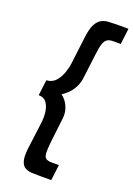

<svg xmlns="http://www.w3.org/2000/svg" viewBox="-170 -820 717 1034"><g transform="rotate(20 189.0 -303.0)"><path d="M324 -666Q303 -666 290.5 -658.5Q278 -651 270.5 -629.5Q263 -608 258 -564L242 -435Q238 -396 223.5 -369.5Q209 -343 191.5 -327Q174 -311 160 -302Q172 -294 185 -277.5Q198 -261 206.5 -234.5Q215 -208 209 -170L194 -42Q189 1 190.5 23.5Q192 46 203 53.5Q214 61 234 61H277L266 151H199Q175 151 153.5 150Q132 149 115.5 139.5Q99 130 92 105.5Q85 81 90 36L110 -119Q114 -147 111 -178Q108 -209 93.5 -232Q79 -255 46 -256L57 -345Q90 -347 110 -369.5Q130 -392 140.5 -423.5Q151 -455 154 -482L173 -637Q179 -684 192 -709Q205 -734 223 -744Q241 -754 263.5 -755.5Q286 -757 311 -757H378L367 -666Z"/></g></svg>

Font: Josefin Sans Medium
Style: Italic
Weight: 500
Italic angle: -7°
Designer: Santiago Orozco
Foundry: Typemade
Version: Version 2.000